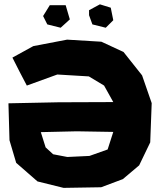

<svg xmlns="http://www.w3.org/2000/svg" viewBox="-20 -868 742 898"><path d="M252 -389.6 19.5 -384.8 24.4 -211.9 55.7 -106.4 155.3 -19.5 277.3 10.7 453.1 7.8 554.7 -30.3 630.9 -94.7 682.6 -202.1 689.5 -385.7 644.5 -515.6 557.6 -625 454.1 -672.9 293.9 -682.6 135.7 -652.3 38.1 -598.6 72.3 -531.2 105.5 -467.8 248 -519.5 395.5 -510.7 466.8 -467.8 509.8 -390.6ZM483.4 -168.9 398.4 -138.7 294.9 -133.8 228.5 -146.5 193.4 -178.7 170.9 -250 338.9 -253.9 509.8 -251ZM181.6 -793 201.2 -753.9 263.7 -738.3 306.6 -777.3 287.1 -843.8H212.9ZM396.5 -796.9 412.1 -753.9 474.6 -738.3 509.8 -773.4 498 -832 447.3 -847.7 396.5 -820.3Z"/></svg>

Font: MaokenAssortedSans-TC
Style: Regular
Weight: 500
Version: Version 0.83